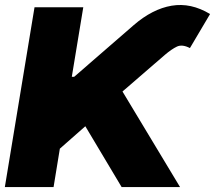

<svg xmlns="http://www.w3.org/2000/svg" viewBox="-23 -757 871 777"><path d="M-3.4 0 116.7 -727.5H314L267.6 -446.3H277.3L518.1 -655.3Q593.8 -720.7 671.6 -733.9Q749.5 -747.1 827.1 -700.2L745.6 -562.5Q714.4 -578.6 692.9 -568.4Q671.4 -558.1 644.5 -535.2L472.7 -386.7L705.6 0H469.2L322.3 -246.1L219.2 -155.3L193.8 0Z"/></svg>

Font: Inter Display Black
Style: Italic
Weight: 900
Italic angle: -9.39999°
Designer: Rasmus Andersson
Foundry: rsms
Version: Version 4.000;git-a52131595